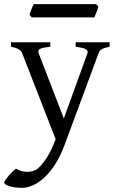

<svg xmlns="http://www.w3.org/2000/svg" viewBox="-43 -657 556 921"><path d="M482.9 -433.1Q468.3 -429.7 459 -426.8Q449.7 -423.8 443.8 -420.2Q438 -416.5 434.8 -411.9Q431.6 -407.2 429.2 -399.9L266.1 40Q245.6 94.2 220.5 132.8Q195.3 171.4 168.2 196Q141.1 220.7 113.8 232.4Q86.4 244.1 62 244.1Q43.5 244.1 27.8 241.7Q12.2 239.3 1 235.6Q-10.3 231.9 -16.6 227.3Q-22.9 222.7 -22.9 218.3Q-22.9 215.3 -17.1 206.5Q-11.2 197.8 -2.4 187.3Q6.3 176.8 16.4 167Q26.4 157.2 34.2 152.3Q57.6 166 80.8 167Q104 168 122.1 161.1Q130.9 158.2 142.6 147.5Q154.3 136.7 166.3 121.1Q178.2 105.5 189.7 85.7Q201.2 65.9 210 44.9L224.1 11.2L64 -399.9Q59.6 -413.6 46.9 -420.7Q34.2 -427.7 9.8 -433.1V-454.1H198.2V-433.1Q179.2 -430.7 167.2 -428.2Q155.3 -425.8 148.7 -422.1Q142.1 -418.5 141.1 -413.1Q140.1 -407.7 143.1 -399.9L263.2 -88.9L376 -399.9Q378.4 -407.2 376.7 -412.4Q375 -417.5 368.4 -421.1Q361.8 -424.8 349.9 -427.5Q337.9 -430.2 319.8 -433.1V-454.1H482.9ZM428.7 -625.5Q427.7 -620.1 425.3 -613Q422.9 -606 419.9 -598.9Q417 -591.8 414.3 -585Q411.6 -578.1 409.7 -573.7H109.4L98.6 -585.9Q99.6 -591.3 102.1 -598.1Q104.5 -605 107.4 -612.1Q110.4 -619.1 113.3 -625.7Q116.2 -632.3 118.7 -637.2H418Z"/></svg>

Font: Gentium Plus Viet
Style: Regular
Weight: 400
Designer: J. Victor Gaultney, Annie Olsen, Iska Routamaa, Becca Hirsbrunner
Foundry: SIL International
Version: Version 5.000